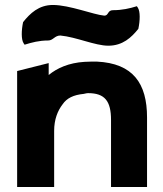

<svg xmlns="http://www.w3.org/2000/svg" viewBox="-20 -743 657 773"><path d="M174 -580C194 -580 200 -600 223 -600C287 -594 363 -559 416 -559C474 -559 509 -592 537 -627C544 -660 545 -697 535 -712L531 -718C502 -709 472 -702 435 -702C412 -702 418 -680 400 -680C356 -684 260 -723 193 -723C136 -723 101 -689 73 -654C66 -621 65 -584 75 -569L79 -563C108 -572 137 -580 174 -580ZM370 -495H369C353 -495 337 -495 320 -494C257 -490 210 -469 176 -441V-489L49 -457V10H198V-216C198 -262 212 -297 232 -323C249 -348 276 -361 317 -365C323 -366 328 -368 335 -368C402 -368 427 -336 427 -260V10H572V-270C572 -407 516 -488 370 -495Z"/></svg>

Font: Bluebird
Style: SfBdExt
Weight: 700
Designer: Jasper
Foundry: Cannot Into Space Fonts
Version: Version 0.98